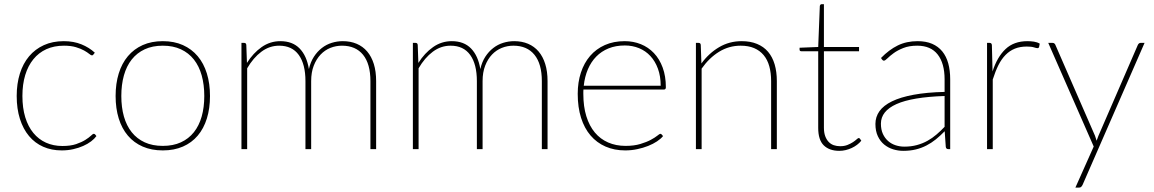

<svg xmlns="http://www.w3.org/2000/svg" viewBox="-20 -692 5354 891"><path d="M413.5 -439Q412 -437.5 410.5 -436.2Q409 -435 406.5 -435Q402.5 -435 394 -442Q385.5 -449 370.5 -457.5Q355.5 -466 332.5 -473Q309.5 -480 277 -480Q231 -480 195.2 -463.8Q159.5 -447.5 134.8 -417Q110 -386.5 97 -343.5Q84 -300.5 84 -246.5Q84 -191 97.2 -147.8Q110.5 -104.5 134.8 -75Q159 -45.5 193.2 -30Q227.5 -14.5 269.5 -14.5Q307.5 -14.5 333.2 -23.2Q359 -32 376 -42.8Q393 -53.5 402 -62.2Q411 -71 415 -71Q419 -71 421.5 -68L427.5 -60.5Q418.5 -48 402.8 -36Q387 -24 366.2 -14.8Q345.5 -5.5 320.2 0.2Q295 6 266.5 6Q219 6 180.5 -11Q142 -28 114.8 -60.5Q87.5 -93 72.5 -140Q57.5 -187 57.5 -246.5Q57.5 -303.5 72.2 -350.5Q87 -397.5 115 -430.8Q143 -464 183.5 -482.5Q224 -501 276 -501Q322 -501 358 -486.2Q394 -471.5 420 -447.5Z M735.5 -501Q788 -501 828.8 -482.8Q869.5 -464.5 897.5 -431.2Q925.5 -398 940 -351Q954.5 -304 954.5 -246.5Q954.5 -189 940 -142.2Q925.5 -95.5 897.5 -62.5Q869.5 -29.5 828.8 -11.8Q788 6 735.5 6Q683 6 642.2 -11.8Q601.5 -29.5 573.5 -62.5Q545.5 -95.5 531 -142.2Q516.5 -189 516.5 -246.5Q516.5 -304 531 -351Q545.5 -398 573.5 -431.2Q601.5 -464.5 642.2 -482.8Q683 -501 735.5 -501ZM735.5 -15Q783.5 -15 819.5 -31.5Q855.5 -48 879.8 -78.5Q904 -109 916 -151.5Q928 -194 928 -246.5Q928 -299 916 -342Q904 -385 879.8 -415.8Q855.5 -446.5 819.5 -463.2Q783.5 -480 735.5 -480Q687.5 -480 651.5 -463.2Q615.5 -446.5 591.2 -415.8Q567 -385 555 -342Q543 -299 543 -246.5Q543 -194 555 -151.5Q567 -109 591.2 -78.5Q615.5 -48 651.5 -31.5Q687.5 -15 735.5 -15Z M1100.5 0V-493H1113Q1122.5 -493 1123 -483L1126 -400Q1155 -446 1194.2 -473.5Q1233.5 -501 1281 -501Q1337.5 -501 1370.5 -467Q1403.5 -433 1413.5 -371.5Q1421 -404.5 1436.8 -428.8Q1452.5 -453 1473.5 -469.2Q1494.5 -485.5 1519.5 -493.2Q1544.5 -501 1571 -501Q1606.5 -501 1635.2 -488.8Q1664 -476.5 1684 -453Q1704 -429.5 1714.8 -395Q1725.5 -360.5 1725.5 -315.5V0H1699V-315.5Q1699 -395.5 1664.8 -437.8Q1630.5 -480 1567 -480Q1539 -480 1513.2 -469.8Q1487.5 -459.5 1467.8 -438.8Q1448 -418 1436 -387.2Q1424 -356.5 1424 -315.5V0H1397.5V-315.5Q1397.5 -394 1366.5 -437Q1335.5 -480 1275.5 -480Q1230.5 -480 1193 -452Q1155.5 -424 1127 -375V0Z M1896 0V-493H1908.5Q1918 -493 1918.5 -483L1921.5 -400Q1950.5 -446 1989.8 -473.5Q2029 -501 2076.5 -501Q2133 -501 2166 -467Q2199 -433 2209 -371.5Q2216.5 -404.5 2232.2 -428.8Q2248 -453 2269 -469.2Q2290 -485.5 2315 -493.2Q2340 -501 2366.5 -501Q2402 -501 2430.8 -488.8Q2459.5 -476.5 2479.5 -453Q2499.5 -429.5 2510.2 -395Q2521 -360.5 2521 -315.5V0H2494.5V-315.5Q2494.5 -395.5 2460.2 -437.8Q2426 -480 2362.5 -480Q2334.5 -480 2308.8 -469.8Q2283 -459.5 2263.2 -438.8Q2243.5 -418 2231.5 -387.2Q2219.5 -356.5 2219.5 -315.5V0H2193V-315.5Q2193 -394 2162 -437Q2131 -480 2071 -480Q2026 -480 1988.5 -452Q1951 -424 1922.5 -375V0Z M2879 -501Q2919 -501 2953.8 -487Q2988.5 -473 3014.5 -445.8Q3040.5 -418.5 3055.2 -378.5Q3070 -338.5 3070 -287Q3070 -276.5 3061 -276.5H2687.5Q2687 -271.5 2687 -266.5Q2687 -261.5 2687 -256.5Q2687 -197.5 2701 -152.5Q2715 -107.5 2740.5 -77Q2766 -46.5 2802.2 -30.8Q2838.5 -15 2883 -15Q2922.5 -15 2951.5 -23.8Q2980.5 -32.5 3000 -43Q3019.5 -53.5 3030.2 -62.2Q3041 -71 3044 -71Q3048 -71 3050.5 -68L3057 -60.5Q3047 -48 3029 -36Q3011 -24 2987.8 -14.8Q2964.5 -5.5 2937.2 0.2Q2910 6 2881.5 6Q2831 6 2790.2 -11.8Q2749.5 -29.5 2720.8 -63Q2692 -96.5 2676.5 -145.2Q2661 -194 2661 -256.5Q2661 -310.5 2675.8 -355.2Q2690.5 -400 2718.5 -432.5Q2746.5 -465 2787 -483Q2827.5 -501 2879 -501ZM2879.5 -481Q2837.5 -481 2804.2 -467.5Q2771 -454 2747 -429.5Q2723 -405 2708.2 -370.5Q2693.5 -336 2689 -294H3046Q3046 -338.5 3033.2 -373.2Q3020.5 -408 2998.2 -432Q2976 -456 2945.5 -468.5Q2915 -481 2879.5 -481Z M3209.5 0V-493H3222Q3231.5 -493 3232 -483L3235 -397.5Q3269.5 -445 3317 -473Q3364.5 -501 3421.5 -501Q3462.5 -501 3493.2 -488.2Q3524 -475.5 3544.2 -451.8Q3564.5 -428 3574.8 -393.5Q3585 -359 3585 -315.5V0H3558.5V-315.5Q3558.5 -354 3550 -384.5Q3541.5 -415 3523.8 -436.2Q3506 -457.5 3479.5 -468.8Q3453 -480 3417 -480Q3363 -480 3317 -451.8Q3271 -423.5 3236 -373.5V0Z M3875 8Q3829 8 3803 -17.2Q3777 -42.5 3777 -98.5V-454H3700Q3690.5 -454 3690.5 -461.5V-470.5L3777 -474L3784.5 -664Q3785 -667 3787 -669.8Q3789 -672.5 3792.5 -672.5H3803.5V-474H3966.5V-454H3803.5V-99.5Q3803.5 -76.5 3809.5 -60.2Q3815.5 -44 3825.5 -33.5Q3835.5 -23 3849.2 -18.2Q3863 -13.5 3879 -13.5Q3898.5 -13.5 3913.2 -19.5Q3928 -25.5 3938.5 -32.5Q3949 -39.5 3955.5 -45.5Q3962 -51.5 3965 -51.5Q3967.5 -51.5 3970.5 -48.5L3977 -39Q3968.5 -28.5 3957.2 -20Q3946 -11.5 3932.5 -5.2Q3919 1 3904.5 4.5Q3890 8 3875 8Z M4380.5 0Q4370.5 0 4369 -10.5L4364 -83Q4343.5 -62 4322.8 -45.2Q4302 -28.5 4279.2 -16.8Q4256.5 -5 4230 1.5Q4203.5 8 4171.5 8Q4148 8 4125 1Q4102 -6 4083.5 -21Q4065 -36 4053.8 -59.8Q4042.5 -83.5 4042.5 -117Q4042.5 -149.5 4061.2 -176Q4080 -202.5 4119.5 -221.8Q4159 -241 4219.5 -252.2Q4280 -263.5 4363.5 -265.5V-324Q4363.5 -398 4331.5 -439Q4299.5 -480 4236.5 -480Q4199 -480 4172 -469.2Q4145 -458.5 4127 -445.2Q4109 -432 4098.2 -421.2Q4087.5 -410.5 4082 -410.5Q4077 -410.5 4073 -416L4068.5 -423Q4105.5 -461 4146 -481Q4186.5 -501 4238.5 -501Q4277 -501 4305.5 -488.8Q4334 -476.5 4352.8 -453.5Q4371.5 -430.5 4380.5 -397.8Q4389.5 -365 4389.5 -324V0ZM4176.5 -11.5Q4208.5 -11.5 4235 -18.8Q4261.5 -26 4284 -38.5Q4306.5 -51 4326 -67.8Q4345.5 -84.5 4363.5 -103.5V-246.5Q4212.5 -241.5 4140.2 -209Q4068 -176.5 4068 -118Q4068 -90.5 4077.2 -70.5Q4086.5 -50.5 4101.8 -37.2Q4117 -24 4136.5 -17.8Q4156 -11.5 4176.5 -11.5Z M4560.5 0V-493H4572.5Q4582.5 -493 4583 -482L4586 -360.5Q4607.5 -427.5 4646.2 -464.2Q4685 -501 4748 -501Q4762.5 -501 4777.8 -498.8Q4793 -496.5 4805 -489.5L4802 -474Q4800 -468.5 4795 -468.5Q4789.5 -468.5 4778.2 -472.2Q4767 -476 4745 -476Q4713.5 -476 4689.5 -466.2Q4665.5 -456.5 4646.5 -437.2Q4627.5 -418 4613.2 -389.5Q4599 -361 4587 -323V0Z M5004 165.5Q5001.5 170.5 4998 174.5Q4994.5 178.5 4988 178.5H4970.5L5055.5 -12L4844.5 -493H4864.5Q4870 -493 4873.2 -490Q4876.5 -487 4877.5 -484L5061.5 -62Q5065.5 -51.5 5069 -39Q5072.5 -49.5 5077.5 -62L5260.5 -484Q5262.5 -488 5265.8 -490.5Q5269 -493 5273 -493H5291.5Z"/></svg>

Font: Lato Thin
Style: Regular
Weight: 200
Designer: Lukasz Dziedzic
Foundry: tyPoland Lukasz Dziedzic
Version: Version 2.007; 2014-02-27